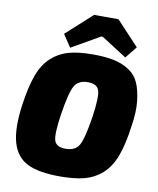

<svg xmlns="http://www.w3.org/2000/svg" viewBox="-100 -1004 899 1095"><g transform="rotate(10 350.0 -456.5)"><path d="M627 -787 572 -719 425 -813H417L253 -719L205 -791L355 -927H496ZM389 -704Q460 -704 510 -693.5Q560 -683 599 -657.5Q638 -632 656.5 -590Q675 -548 682 -485.5Q689 -423 675 -337Q661 -230 635 -162Q609 -94 565 -55Q521 -16 464 -1Q407 14 322 14Q199 14 133.5 -18.5Q68 -51 44.5 -131Q21 -211 41 -353Q56 -459 81 -526.5Q106 -594 149.5 -633.5Q193 -673 249 -688.5Q305 -704 389 -704ZM268 -337Q250 -218 261.5 -182.5Q273 -147 327 -147Q383 -147 405 -185.5Q427 -224 447 -353Q464 -471 452.5 -507Q441 -543 387 -543Q333 -543 310.5 -504.5Q288 -466 268 -337Z"/></g></svg>

Font: Exo 2.0 Black
Style: Italic
Weight: 900
Italic angle: -8°
Designer: Natanael Gama
Version: Version 1.001;PS 001.001;hotconv 1.0.70;makeotf.lib2.5.58329